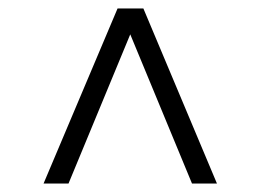

<svg xmlns="http://www.w3.org/2000/svg" viewBox="-20 -577 616 454"><path d="M83 -143 258 -557H319L493 -143H434L273 -532H303L142 -143Z"/></svg>

Font: Montserrat Thin
Style: Regular
Weight: 400
Version: Version 9.000